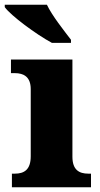

<svg xmlns="http://www.w3.org/2000/svg" viewBox="-36 -786 421 806"><path d="M182 -606H262V-619C233 -657 182 -721 161 -766H-16V-756C9 -721 115 -642 182 -606ZM14 0H346V-57H335C296 -57 268 -73 268 -128V-536H10V-479H26C64 -479 93 -463 93 -412V-130C93 -73 65 -57 26 -57H14Z"/></svg>

Font: Noto Serif Myanmar ExtraBold
Style: Regular
Weight: 800
Designer: Ben Mitchell and the Monotype Design Team
Foundry: Monotype Imaging Inc.
Version: Version 2.106